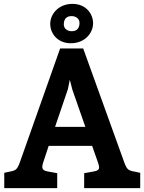

<svg xmlns="http://www.w3.org/2000/svg" viewBox="-20 -970 745 990"><path d="M82 -132C69 -96 60 -91 35 -86L2 -79V0H275V-77L226 -86C206 -89 198 -97 198 -110C198 -116 200 -124 203 -133L231 -218H455L486 -130C489 -120 491 -113 491 -107C491 -95 483 -89 464 -86L414 -77V0H703V-79L669 -86C643 -91 634 -96 621 -132L409 -720H290ZM420 -316H264L330 -510L340 -559L353 -508ZM460 -850C460 -899 423 -950 354 -950C280 -950 239 -896 239 -847C239 -798 276 -747 345 -747C419 -747 460 -801 460 -850ZM390 -852C390 -825 377 -809 350 -809C328 -809 309 -822 309 -844C309 -871 322 -887 349 -887C371 -887 390 -874 390 -852Z"/></svg>

Font: Enriqueta
Style: Bold
Weight: 700
Designer: Viviana Monsalve, Gustavo Ibarra
Foundry: Viviana Monsalve, Gustavo Ibarra
Version: Version 1.002